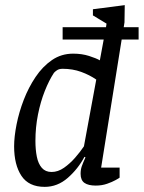

<svg xmlns="http://www.w3.org/2000/svg" viewBox="-20 -719 560 748"><path d="M154 9Q92 9 63.5 -34Q35 -77 35 -149Q35 -186 44.5 -234Q54 -282 72.5 -330Q91 -378 118.5 -419Q146 -460 182.5 -485Q219 -510 265 -510Q299 -510 327 -501Q355 -492 369 -484L384 -565H224V-613H393L395 -627L342 -659V-683L466 -699L465 -632L462 -613H520V-565H454L374 -66H446V-27Q444 -25 430.5 -17.5Q417 -10 397 -3Q377 4 353 4Q324 4 309 -6.5Q294 -17 294 -42Q294 -58 298.5 -71Q303 -84 313 -106L309 -108Q284 -61 244 -26Q204 9 154 9ZM181 -49Q206 -49 229.5 -65.5Q253 -82 273 -105Q293 -128 307 -149L355 -409Q329 -427 296 -439Q263 -451 224 -451Q210 -451 201.5 -445Q193 -439 190 -435Q171 -406 154.5 -364.5Q138 -323 128 -273Q118 -223 118 -170Q118 -136 123.5 -108.5Q129 -81 143 -65Q157 -49 181 -49Z"/></svg>

Font: Faustina
Style: Italic
Weight: 400
Italic angle: -8°
Designer: Alfonso Garcia
Foundry: http://www.omnibus-type.com
Version: Version 1.200